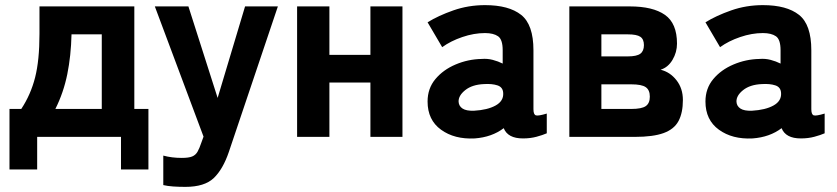

<svg xmlns="http://www.w3.org/2000/svg" viewBox="-20 -534 3267 749"><path d="M17 127V-109H63Q100 -165 117 -232Q134 -299 134 -402V-509H504V-109H559V127H452V0H125V127ZM196 -109H377V-400H259Q257 -316 242.5 -244.5Q228 -173 196 -109Z M703 195Q678 195 656 193.5Q634 192 617 188V73Q650 82 689 82Q716 82 729.5 76.5Q743 71 750.5 58Q758 45 766 21L774 -1L584 -509H715L829 -152L936 -509H1064L873 58Q850 126 814 160.5Q778 195 703 195Z M1139 0V-509H1265V-320H1425V-509H1550V0H1425V-212H1265V0Z M1832 6Q1753 10 1700.5 -28Q1648 -66 1648 -138Q1648 -189 1678.5 -225.5Q1709 -262 1757.5 -282.5Q1806 -303 1858 -304Q1881 -306 1902 -300.5Q1923 -295 1941 -286V-338Q1941 -380 1923 -392.5Q1905 -405 1872 -405Q1829 -405 1783.5 -389.5Q1738 -374 1705 -350L1648 -447Q1690 -473 1748.5 -493.5Q1807 -514 1872 -514Q1965 -514 2013 -476Q2061 -438 2061 -338V-108Q2061 -87 2070.5 -84Q2080 -81 2113 -91V-14Q2097 -7 2073 -0.5Q2049 6 2020 6Q1961 6 1945 -34Q1899 1 1832 6ZM1829 -102Q1882 -105 1913.5 -122.5Q1945 -140 1943 -171Q1942 -194 1920.5 -201Q1899 -208 1868 -206Q1822 -204 1795 -182.5Q1768 -161 1769 -137Q1770 -120 1784.5 -110.5Q1799 -101 1829 -102Z M2201 0V-509H2437Q2527 -509 2574 -476Q2621 -443 2621 -364Q2621 -330 2603.5 -300.5Q2586 -271 2557 -262Q2594 -253 2619 -221Q2644 -189 2644 -144Q2644 -94 2627 -62Q2610 -30 2569 -15Q2528 0 2456 0ZM2326 -109H2443Q2483 -109 2499 -120Q2515 -131 2515 -157Q2515 -183 2499 -194Q2483 -205 2443 -205H2326ZM2326 -314H2429Q2464 -314 2478 -324.5Q2492 -335 2492 -358Q2492 -381 2478 -390.5Q2464 -400 2429 -400H2326Z M2916 6Q2837 10 2784.5 -28Q2732 -66 2732 -138Q2732 -189 2762.5 -225.5Q2793 -262 2841.5 -282.5Q2890 -303 2942 -304Q2965 -306 2986 -300.5Q3007 -295 3025 -286V-338Q3025 -380 3007 -392.5Q2989 -405 2956 -405Q2913 -405 2867.5 -389.5Q2822 -374 2789 -350L2732 -447Q2774 -473 2832.5 -493.5Q2891 -514 2956 -514Q3049 -514 3097 -476Q3145 -438 3145 -338V-108Q3145 -87 3154.5 -84Q3164 -81 3197 -91V-14Q3181 -7 3157 -0.5Q3133 6 3104 6Q3045 6 3029 -34Q2983 1 2916 6ZM2913 -102Q2966 -105 2997.5 -122.5Q3029 -140 3027 -171Q3026 -194 3004.5 -201Q2983 -208 2952 -206Q2906 -204 2879 -182.5Q2852 -161 2853 -137Q2854 -120 2868.5 -110.5Q2883 -101 2913 -102Z"/></svg>

Font: Zen Kaku Gothic New Black
Style: Regular
Weight: 900
Designer: Yoshimichi Ohira
Foundry: Positype
Version: Version 1.001